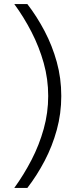

<svg xmlns="http://www.w3.org/2000/svg" viewBox="-20 -820 380 940"><path d="M114 100H50Q97 35 134.5 -37.5Q172 -110 194 -189Q216 -268 216 -350Q216 -433 194 -511.5Q172 -590 134.5 -663Q97 -736 50 -800H114Q161 -739 198.5 -667.5Q236 -596 258 -516.5Q280 -437 280 -350Q280 -264 258 -184Q236 -104 198.5 -32.5Q161 39 114 100Z"/></svg>

Font: Figtree Light
Style: Regular
Weight: 300
Designer: Erik Kennedy
Foundry: Erik Kennedy
Version: Version 2.001;gftools[0.9.30]